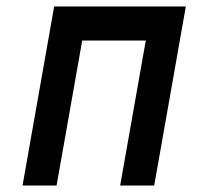

<svg xmlns="http://www.w3.org/2000/svg" viewBox="-20 -572 640 592"><path d="M147 -552H553L455.5 0H350.5L429.5 -447H233.5L154.5 0H49.5Z"/></svg>

Font: JuliaMono
Style: Bold Italic
Weight: 700
Italic angle: -9°
Monospace: yes
Designer: cormullion
Foundry: corm
Version: Version 0.057; ttfautohint (v1.8.4)